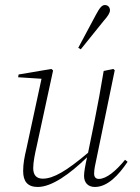

<svg xmlns="http://www.w3.org/2000/svg" viewBox="-20 -731 557 763"><path d="M130 12C186 12 258 -40 326 -106C318 -70 314 -47 314 -32C314 -6 329 12 357 12C408 12 452 -36 487 -88L477 -96C441 -52 403 -20 373 -20C361 -20 354 -27 354 -41C354 -59 359 -79 363 -98L436 -452L430 -457L392 -449C380 -376 369 -317 356 -252L330 -124C246 -53 193 -21 150 -21C125 -21 112 -35 112 -63C112 -87 119 -121 126 -151L191 -451L184 -457L54 -435L52 -424L145 -418L85 -140C77 -106 72 -81 72 -51C72 -11 89 12 130 12ZM291 -541 301 -535C331 -573 362 -610 392 -648C409 -667 417 -680 417 -690C417 -704 407 -711 397 -711C385 -711 376 -700 361 -672C338 -628 314 -585 291 -541Z"/></svg>

Font: Source Serif 4 Display Light
Style: Italic
Weight: 300
Italic angle: -12°
Designer: Frank Grießhammer
Foundry: Adobe Systems Incorporated
Version: Version 4.004;hotconv 1.0.117;makeotfexe 2.5.65602